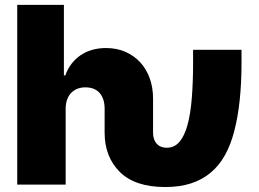

<svg xmlns="http://www.w3.org/2000/svg" viewBox="-20 -747 1047 777"><path d="M238.6 -727.3V-441.8H244.3Q253.6 -468 269.2 -488.5Q284.8 -508.9 305.8 -523.3Q326.7 -537.6 352.8 -545.1Q378.9 -552.6 409.1 -552.6Q452.4 -552.6 487.4 -537.3Q522.4 -522 547.4 -494.9Q572.4 -467.7 585.9 -430.2Q599.4 -392.8 599.4 -348V-210.2Q599.4 -181.5 614.2 -165.3Q628.9 -149.1 654.8 -149.1Q685.7 -149.1 706.1 -172.9Q726.6 -196.7 738.8 -241.3Q751.1 -285.9 756.2 -350Q761.4 -414.1 761.4 -494.3V-545.5H957.4V-494.3Q957.4 -328.8 928.3 -217.7Q914.1 -161.6 890.3 -119Q866.5 -76.3 832 -47.8Q797.6 -19.2 752.1 -4.6Q706.7 9.9 649.1 9.9Q525.9 9.9 464.5 -51.5Q403.4 -112.6 403.4 -210.2V-306.8Q403.4 -347.7 383.2 -370.6Q362.9 -393.5 325.3 -393.5Q307.5 -393.5 292.8 -387.6Q278.1 -381.7 267.6 -370.6Q257.1 -359.4 251.4 -343.2Q245.7 -327.1 245.7 -306.8V0H49.7V-727.3Z"/></svg>

Font: Inter P Black
Style: Regular
Weight: 900
Designer: Rasmus Andersson
Foundry: rsms
Version: Version 3.018;git-588b23468